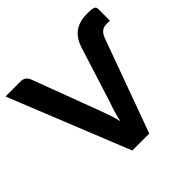

<svg xmlns="http://www.w3.org/2000/svg" viewBox="-190 -909 1089 1089"><g transform="rotate(-45 354.0 -365.0)"><path d="M-11 -725.5H109.5Q129 -725.5 141.2 -716.2Q153.5 -707 159.5 -692.5L316.5 -274.5Q325.5 -251 334.5 -223.2Q343.5 -195.5 350.5 -165.5Q357 -195.5 365 -223.2Q373 -251 382 -274.5L490 -615.5Q508.5 -674 547 -702.2Q585.5 -730.5 651 -730.5Q670.5 -730.5 682.5 -729Q694.5 -727.5 701 -724.2Q707.5 -721 709.8 -715.8Q712 -710.5 712 -703V-611H685Q662 -611 646.5 -599Q631 -587 621 -560L417 0H281Z"/></g></svg>

Font: Lato Heavy
Style: Regular
Weight: 800
Designer: Lukasz Dziedzic
Foundry: tyPoland Lukasz Dziedzic
Version: Version 2.007; 2014-02-27